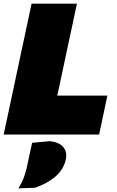

<svg xmlns="http://www.w3.org/2000/svg" viewBox="-28 -733 637 1046"><path d="M-8 0Q4 -56 15 -107.8Q26 -159.5 41 -229.5L93 -474Q108.5 -545.5 120 -600Q131.5 -654.5 144 -713H391Q378.5 -653.5 366.8 -599Q355 -544.5 340 -474L296.5 -269.5Q293 -254 290 -239.8Q287 -225.5 284 -212H557L512 0ZM72 293Q93 260 104.8 225.5Q116.5 191 123 156Q129 128 135 100.2Q141 72.5 147 45L244 36Q295 42 316.8 68.2Q338.5 94.5 331 133Q320 188.5 275.5 227.5Q231 266.5 162 290Z"/></svg>

Font: Commissioner Black
Style: Italic
Weight: 900
Italic angle: -12°
Designer: Kostas Bartsokas
Foundry: Kostas Bartsokas
Version: Version 1.000; ttfautohint (v1.8.3)